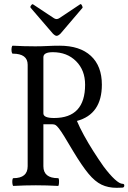

<svg xmlns="http://www.w3.org/2000/svg" viewBox="-20 -884 613 916"><path d="M536 12Q496 12 464.5 -3Q433 -18 402 -55.5Q371 -93 330 -161Q303 -207 286.5 -233.5Q270 -260 260.5 -272Q251 -284 245 -287.5Q239 -291 231 -291H187V-91Q187 -34 257 -34Q261 -34 261.5 -24.5Q262 -15 261 -6Q260 3 257 3Q203 0 151 0Q98 0 44 3Q41 3 39.5 -6Q38 -15 39 -24.5Q40 -34 44 -34Q112 -34 112 -91V-575Q112 -628 41 -628Q37 -628 35.5 -637.5Q34 -647 35.5 -656.5Q37 -666 41 -666Q94 -663 148 -663Q177 -663 206.5 -664.5Q236 -666 264 -666Q361 -666 413.5 -617.5Q466 -569 466 -480Q466 -339 347 -307Q360 -276 380.5 -238.5Q401 -201 425.5 -162.5Q450 -124 474 -90Q504 -50 527.5 -28.5Q551 -7 565 -7Q573 -7 573 1Q573 9 566 11Q562 11 553 11.5Q544 12 536 12ZM238 -321Q386 -321 386 -480Q386 -549 343 -592Q300 -635 232 -635Q187 -635 187 -611V-343Q187 -321 238 -321ZM250 -713Q243 -713 232 -724L127 -846Q122 -851 129 -859Q134 -866 138 -863L236 -798Q243 -793 250 -793Q257 -793 264 -798L363 -864Q367 -866 371 -858Q376 -849 373 -846L269 -724Q258 -713 250 -713Z"/></svg>

Font: Junicode Two Beta Condensed
Style: Regular
Weight: 400
Width: 3
Designer: Peter S. Baker
Foundry: Briery Creek Software
Version: Version 1.053; ttfautohint (v1.8.4)